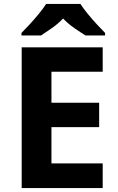

<svg xmlns="http://www.w3.org/2000/svg" viewBox="-20 -954 600 974"><path d="M501 0H90V-714H501V-590H241V-433H483V-309H241V-125H501ZM388 -934Q402 -912 424.5 -884.5Q447 -857 471 -831Q495 -805 513 -787V-774H414Q388 -790 357 -811.5Q326 -833 300 -860Q274 -833 244 -812Q214 -791 188 -774H89V-787Q108 -806 131.5 -831.5Q155 -857 177.5 -884.5Q200 -912 214 -934Z"/></svg>

Font: Noto Sans Javanese
Style: Regular
Weight: 400
Designer: Monotype Design Team
Foundry: Monotype Imaging Inc.
Version: Version 2.004